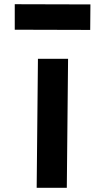

<svg xmlns="http://www.w3.org/2000/svg" viewBox="-20 -891 499 911"><path d="M297 0H154L160 -612H303ZM50 -871 409 -870 408 -749 50 -750Z"/></svg>

Font: Covid19
Style: Regular
Weight: 400
Designer: Peter Wiegel
Foundry: (c) CAT - Ing. Peter Wiegel.  for Rudolf Maass + Partner GmbH
Version: Version 001.000